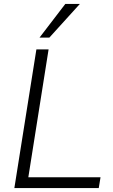

<svg xmlns="http://www.w3.org/2000/svg" viewBox="-20 -956 575 976"><path d="M53 0 165 -705H227L124 -55H491L482 0ZM181 -765 312 -936H386L231 -765Z"/></svg>

Font: Nunito Sans Light
Style: Italic
Weight: 300
Italic angle: -9°
Designer: Vernon Adams
Foundry: Vernon Adams
Version: Version 3.006; ttfautohint (v1.8.3)